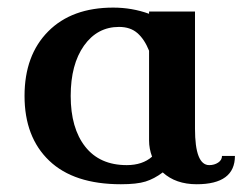

<svg xmlns="http://www.w3.org/2000/svg" viewBox="-20 -470 640 500"><path d="M43.9 0ZM487.8 -439.9V-134.8Q487.8 -40 524.9 -40Q538.1 -40 548.1 -46.6Q558.1 -53.2 558.1 -64H591.8Q591.8 9.8 492.2 9.8Q437.5 9.8 403.8 -21Q381.8 -4.4 359.1 2.7Q336.4 9.8 294.9 9.8Q172.4 9.8 108.2 -51.5Q43.9 -112.8 43.9 -220.2Q43.9 -326.2 105.5 -388.2Q167 -450.2 274.9 -450.2Q323.7 -450.2 368.2 -434.1V-439.9ZM368.2 -337.9Q356 -368.2 337.6 -384Q319.3 -399.9 290 -399.9Q233.4 -399.9 198.7 -351.1Q164.1 -302.2 164.1 -220.2Q164.1 -136.2 201.9 -88.1Q239.7 -40 310.1 -40Q351.1 -40 376 -62Q368.2 -83 368.2 -104Z"/></svg>

Font: Pfennig
Style: Bold
Weight: 700
Version: Version 20120410 ; ttfautohint (v0.8)